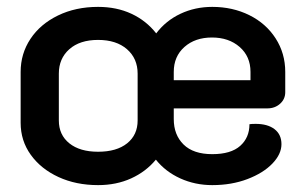

<svg xmlns="http://www.w3.org/2000/svg" viewBox="-20 -529 889 558"><path d="M40 -172V-320Q40 -373 68.5 -416Q97 -459 148.5 -484Q200 -509 265 -509Q319 -509 362 -489Q405 -469 434 -432Q462 -469 504.5 -489Q547 -509 597 -509Q656 -509 704.5 -485Q753 -461 781 -417.5Q809 -374 809 -320V-261Q809 -241 794 -227.5Q779 -214 757 -214H485V-183Q485 -137 513.5 -109Q542 -81 597 -81Q651 -81 678 -105Q705 -129 705 -168Q711 -169 723 -169Q758 -169 778 -153.5Q798 -138 798 -110Q798 -81 771.5 -53.5Q745 -26 699 -8.5Q653 9 597 9Q547 9 504 -10.5Q461 -30 433 -65Q404 -30 361 -10.5Q318 9 265 9Q201 9 150 -14.5Q99 -38 69.5 -79Q40 -120 40 -172ZM708 -296V-320Q708 -365 676.5 -392.5Q645 -420 596 -420Q547 -420 516 -392.5Q485 -365 485 -320V-296ZM380 -179V-315Q380 -359 349 -386Q318 -413 265 -413Q212 -413 181.5 -386Q151 -359 151 -315V-179Q151 -137 181.5 -112.5Q212 -88 265 -88Q319 -88 349.5 -112.5Q380 -137 380 -179Z"/></svg>

Font: K2D SemiBold
Style: Regular
Weight: 600
Designer: Katatrad Aksorn Co.,Ltd.
Foundry: Cadson Demak Co.,Ltd.
Version: Version 1.000; ttfautohint (v1.6)